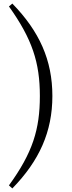

<svg xmlns="http://www.w3.org/2000/svg" viewBox="-20 -839 404 1074"><path d="M203 -302C203 -116 163 15 30 198L49 215C200 60 273 -102 273 -302C273 -503 200 -664 49 -819L30 -803C160 -621 203 -489 203 -302Z"/></svg>

Font: Source Han Serif KR
Style: Regular
Weight: 400
Designer: Ryoko NISHIZUKA 西塚涼子 (kana & ideographs); Frank Grießhammer (Latin, Greek & Cyrillic); Wenlong ZHANG 张文龙 (bopomofo); San
Foundry: Adobe
Version: Version 2.001;hotconv 1.1.0;makeotfexe 2.6.0